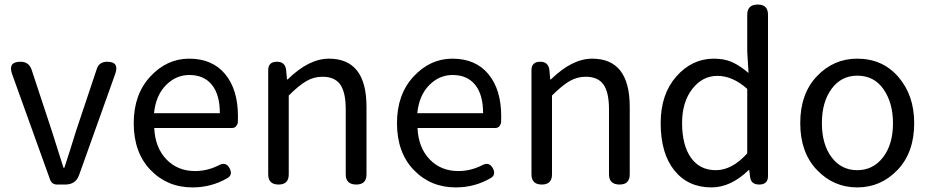

<svg xmlns="http://www.w3.org/2000/svg" viewBox="-20 -816 4113 849"><path d="M268.6 0H232.4Q209 0 201.2 -22.5L33.2 -489.3Q14.6 -543 70.3 -543Q108.4 -543 120.1 -506.8L210 -234.4Q251 -104.5 260.7 -74.2H264.6Q271.5 -94.7 289.1 -149.9Q306.6 -205.1 315.4 -234.4L407.2 -508.8Q417 -543 454.1 -543Q507.8 -543 490.2 -491.2L330.1 -43Q315.4 0 268.6 0Z M1032.2 -301.8Q1032.2 -284.2 1031.7 -275.9Q1031.2 -267.6 1024.9 -258.8Q1018.6 -250 1005.9 -250H662.1Q666 -163.1 715.8 -111.3Q765.6 -59.6 842.8 -59.6Q896.5 -59.6 947.3 -85Q978.5 -102.5 995.1 -72.3Q1010.7 -43 985.4 -28.3Q915 12.7 831.1 12.7Q719.7 12.7 645.5 -64.5Q571.3 -141.6 571.3 -271.5Q571.3 -398.4 644.5 -477.5Q717.8 -556.6 816.4 -556.6Q918.9 -556.6 975.6 -488.3Q1032.2 -419.9 1032.2 -301.8ZM661.1 -315.4H952.1Q952.1 -397.5 917 -440.9Q881.8 -484.4 817.4 -484.4Q757.8 -484.4 713.4 -439Q668.9 -393.6 661.1 -315.4Z M1166 -44.9V-505.9Q1166 -543 1205.1 -543Q1240.2 -543 1245.1 -507.8L1249 -464.8H1252Q1345.7 -556.6 1434.6 -556.6Q1600.6 -556.6 1600.6 -343.8V-44.9Q1600.6 0 1555.7 0Q1508.8 0 1508.8 -44.9V-332Q1508.8 -408.2 1484.4 -442.4Q1460 -476.6 1406.2 -476.6Q1367.2 -476.6 1334 -457Q1300.8 -437.5 1256.8 -393.6V-44.9Q1256.8 0 1211.9 0Q1166 0 1166 -44.9Z M2196.3 -301.8Q2196.3 -284.2 2195.8 -275.9Q2195.3 -267.6 2189 -258.8Q2182.6 -250 2169.9 -250H1826.2Q1830.1 -163.1 1879.9 -111.3Q1929.7 -59.6 2006.8 -59.6Q2060.5 -59.6 2111.3 -85Q2142.6 -102.5 2159.2 -72.3Q2174.8 -43 2149.4 -28.3Q2079.1 12.7 1995.1 12.7Q1883.8 12.7 1809.6 -64.5Q1735.4 -141.6 1735.4 -271.5Q1735.4 -398.4 1808.6 -477.5Q1881.8 -556.6 1980.5 -556.6Q2083 -556.6 2139.6 -488.3Q2196.3 -419.9 2196.3 -301.8ZM1825.2 -315.4H2116.2Q2116.2 -397.5 2081.1 -440.9Q2045.9 -484.4 1981.4 -484.4Q1921.9 -484.4 1877.4 -439Q1833 -393.6 1825.2 -315.4Z M2330.1 -44.9V-505.9Q2330.1 -543 2369.1 -543Q2404.3 -543 2409.2 -507.8L2413.1 -464.8H2416Q2509.8 -556.6 2598.6 -556.6Q2764.6 -556.6 2764.6 -343.8V-44.9Q2764.6 0 2719.7 0Q2672.9 0 2672.9 -44.9V-332Q2672.9 -408.2 2648.4 -442.4Q2624 -476.6 2570.3 -476.6Q2531.2 -476.6 2498 -457Q2464.8 -437.5 2420.9 -393.6V-44.9Q2420.9 0 2376 0Q2330.1 0 2330.1 -44.9Z M3376 -751V-37.1Q3376 0 3336.9 0Q3300.8 0 3296.9 -33.2L3293 -64.5H3291Q3211.9 12.7 3126 12.7Q3022.5 12.7 2961.9 -62.5Q2901.4 -137.7 2901.4 -271.5Q2901.4 -399.4 2970.7 -478Q3040 -556.6 3136.7 -556.6Q3182.6 -556.6 3216.8 -541.5Q3251 -526.4 3290 -493.2L3284.2 -586.9V-751Q3284.2 -795.9 3331.1 -795.9Q3376 -795.9 3376 -751ZM3284.2 -137.7V-422.9Q3219.7 -480.5 3152.3 -480.5Q3085.9 -480.5 3041 -422.4Q2996.1 -364.3 2996.1 -272.5Q2996.1 -173.8 3035.2 -118.7Q3074.2 -63.5 3145.5 -63.5Q3216.8 -63.5 3284.2 -137.7Z M3770.5 -556.6Q3882.8 -556.6 3952.6 -475.6Q4022.5 -394.5 4022.5 -271.5Q4022.5 -141.6 3948.7 -64.5Q3875 12.7 3770.5 12.7Q3666 12.7 3592.3 -64.5Q3518.6 -141.6 3518.6 -271.5Q3518.6 -401.4 3592.3 -479Q3666 -556.6 3770.5 -556.6ZM3928.7 -271.5Q3928.7 -360.4 3887.2 -420.9Q3845.7 -481.4 3770.5 -481.4Q3700.2 -481.4 3657.2 -423.3Q3614.3 -365.2 3614.3 -271.5Q3614.3 -177.7 3657.2 -120.6Q3700.2 -63.5 3770.5 -63.5Q3840.8 -63.5 3884.8 -120.6Q3928.7 -177.7 3928.7 -271.5Z"/></svg>

Font: GenSenMaruGothic TW TTF Regular
Style: Regular
Weight: 400
Version: Version 1.301